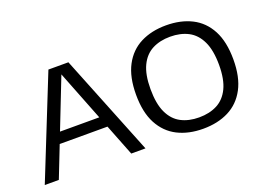

<svg xmlns="http://www.w3.org/2000/svg" viewBox="-91 -830 1471 1065"><g transform="rotate(-20 644.5 -297.0)"><path d="M18 0 256 -595H374L612.5 0H528.5L308.5 -560.5H320.5L101 0ZM152 -185.5 172 -249.5H458L477.5 -185.5Z M952 7.5Q866 7.5 801.5 -25.2Q737 -58 701 -125.5Q665 -193 665 -297Q665 -401.5 701 -469.2Q737 -537 801.8 -569.8Q866.5 -602.5 952 -602.5Q1038.5 -602.5 1103.2 -569.8Q1168 -537 1203.8 -469.2Q1239.5 -401.5 1239.5 -297Q1239.5 -193 1203.5 -125.5Q1167.5 -58 1102.8 -25.2Q1038 7.5 952 7.5ZM952 -59.5Q1013.5 -59.5 1059 -83.2Q1104.5 -107 1129.5 -159Q1154.5 -211 1154.5 -295.5Q1154.5 -382 1129.2 -435Q1104 -488 1058.5 -511.8Q1013 -535.5 952 -535.5Q891.5 -535.5 846.2 -512Q801 -488.5 776 -436.5Q751 -384.5 751 -299.5Q751 -212.5 775.8 -159.8Q800.5 -107 845.8 -83.2Q891 -59.5 952 -59.5Z"/></g></svg>

Font: Encode Sans SC SemiExpanded
Style: Regular
Weight: 400
Width: 6
Designer: Multiple Designers
Foundry: Impallari Type
Version: Version 3.002